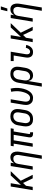

<svg xmlns="http://www.w3.org/2000/svg" viewBox="1746 -2540 1009 4540"><g transform="rotate(-90 2250.0 -269.5)"><path d="M303 0 194 -228 128 -159 102 0H24L110 -520H188L148 -278L372 -520H473L247 -283L387 0Z M765 215 852 -312Q855 -329 856.5 -346Q858 -363 855.5 -379.5Q853 -396 846.5 -411Q840 -426 829 -437Q818 -448 802.5 -453Q787 -458 770 -458Q747 -458 723.5 -449.5Q700 -441 682.5 -423.5Q665 -406 655.5 -383Q646 -360 643 -337L587 0H508L594 -520H673L659 -438Q670 -458 684.5 -475Q699 -492 718 -504.5Q737 -517 758.5 -522.5Q780 -528 801 -528Q827 -528 851.5 -520Q876 -512 893.5 -494.5Q911 -477 920.5 -454Q930 -431 934 -405.5Q938 -380 936 -353.5Q934 -327 930 -301L844 215Z M1393 8H1361Q1341 8 1322 3Q1303 -2 1290 -15Q1277 -28 1273.5 -47.5Q1270 -67 1273 -87L1333 -450H1203L1129 0H1050L1124 -450H1061L1073 -520H1487L1475 -450H1412L1352 -87Q1351 -82 1352 -77Q1353 -72 1355.5 -68.5Q1358 -65 1363 -63.5Q1368 -62 1373 -62H1393Z M1703 8Q1674 8 1646.5 2Q1619 -4 1596.5 -19Q1574 -34 1559 -56.5Q1544 -79 1537.5 -106Q1531 -133 1531 -161.5Q1531 -190 1536 -219L1556 -339Q1560 -364 1568 -389Q1576 -414 1591 -436.5Q1606 -459 1626 -477.5Q1646 -496 1670 -507.5Q1694 -519 1719.5 -523.5Q1745 -528 1770 -528Q1799 -528 1826.5 -522Q1854 -516 1876.5 -501Q1899 -486 1914.5 -463.5Q1930 -441 1936.5 -414Q1943 -387 1942.5 -358.5Q1942 -330 1938 -301L1918 -181Q1914 -156 1905.5 -131Q1897 -106 1882.5 -83.5Q1868 -61 1848 -42.5Q1828 -24 1804 -12.5Q1780 -1 1754 3.5Q1728 8 1703 8ZM1704 -62Q1720 -62 1737 -65.5Q1754 -69 1769.5 -77.5Q1785 -86 1797.5 -99Q1810 -112 1819 -127.5Q1828 -143 1833 -159.5Q1838 -176 1840 -192L1860 -312Q1863 -330 1864 -347.5Q1865 -365 1862.5 -381.5Q1860 -398 1852.5 -413Q1845 -428 1832.5 -438.5Q1820 -449 1804 -453.5Q1788 -458 1770 -458Q1754 -458 1736.5 -454.5Q1719 -451 1704 -442.5Q1689 -434 1676 -421Q1663 -408 1654 -392.5Q1645 -377 1640.5 -360.5Q1636 -344 1633 -328L1613 -208Q1610 -190 1609 -172.5Q1608 -155 1611 -138.5Q1614 -122 1621.5 -107Q1629 -92 1641 -81.5Q1653 -71 1669.5 -66.5Q1686 -62 1704 -62Z M2207 8Q2178 8 2150.5 2Q2123 -4 2102 -19.5Q2081 -35 2066 -57.5Q2051 -80 2044.5 -106.5Q2038 -133 2038.5 -162Q2039 -191 2044 -219L2094 -520H2173L2121 -208Q2118 -191 2117 -173.5Q2116 -156 2118.5 -139.5Q2121 -123 2127.5 -108Q2134 -93 2146 -82.5Q2158 -72 2174 -67Q2190 -62 2208 -62Q2225 -62 2242 -69Q2259 -76 2272.5 -89Q2286 -102 2296.5 -117.5Q2307 -133 2315 -149Q2323 -165 2329.5 -182Q2336 -199 2340.5 -216Q2345 -233 2349.5 -250Q2354 -267 2357 -284Q2366 -341 2364 -398Q2362 -455 2350 -508L2425 -523Q2440 -464 2442 -400.5Q2444 -337 2433 -273Q2428 -242 2419.5 -211Q2411 -180 2398.5 -150Q2386 -120 2368 -91.5Q2350 -63 2326 -40Q2302 -17 2270 -4.5Q2238 8 2207 8Z M2551 215H2472L2564 -339Q2568 -364 2576 -388.5Q2584 -413 2598 -435.5Q2612 -458 2632 -476.5Q2652 -495 2675.5 -507Q2699 -519 2724 -523.5Q2749 -528 2773 -528Q2802 -528 2829.5 -522Q2857 -516 2879 -500.5Q2901 -485 2916 -462.5Q2931 -440 2937.5 -413.5Q2944 -387 2943 -358Q2942 -329 2938 -301L2918 -181Q2914 -158 2907.5 -135.5Q2901 -113 2890 -91.5Q2879 -70 2864 -51Q2849 -32 2828.5 -18Q2808 -4 2785 2Q2762 8 2739 8Q2713 8 2689 0.5Q2665 -7 2647 -23Q2629 -39 2619 -61.5Q2609 -84 2605 -109ZM2708 -62Q2724 -62 2740.5 -65.5Q2757 -69 2772 -78Q2787 -87 2799 -100Q2811 -113 2820 -128.5Q2829 -144 2833.5 -160Q2838 -176 2840 -192L2860 -312Q2863 -329 2864.5 -346.5Q2866 -364 2863 -380.5Q2860 -397 2853 -412Q2846 -427 2834.5 -437.5Q2823 -448 2807 -453Q2791 -458 2774 -458Q2758 -458 2741 -454.5Q2724 -451 2709 -442Q2694 -433 2682 -420Q2670 -407 2661.5 -391.5Q2653 -376 2648.5 -360Q2644 -344 2641 -328L2623 -217Q2620 -199 2618.5 -181Q2617 -163 2619 -146Q2621 -129 2627.5 -113Q2634 -97 2645.5 -85Q2657 -73 2673.5 -67.5Q2690 -62 2708 -62Z M3290 8Q3267 8 3245.5 3Q3224 -2 3206.5 -14.5Q3189 -27 3178 -45.5Q3167 -64 3162 -85.5Q3157 -107 3158 -130Q3159 -153 3163 -175L3208 -450H3076L3077 -520H3298L3239 -164Q3236 -146 3236.5 -128Q3237 -110 3244 -94.5Q3251 -79 3266 -70.5Q3281 -62 3299 -62Q3317 -62 3333.5 -71.5Q3350 -81 3361.5 -96Q3373 -111 3379.5 -128.5Q3386 -146 3390 -163L3459 -154Q3455 -134 3447.5 -114Q3440 -94 3429.5 -75.5Q3419 -57 3404 -40.5Q3389 -24 3370.5 -13Q3352 -2 3331.5 3Q3311 8 3290 8Z M3803 0 3694 -228 3628 -159 3602 0H3524L3610 -520H3688L3648 -278L3872 -520H3973L3747 -283L3887 0Z M4265 215 4352 -312Q4355 -329 4356.5 -346Q4358 -363 4355.5 -379.5Q4353 -396 4346.5 -411Q4340 -426 4329 -437Q4318 -448 4302.5 -453Q4287 -458 4270 -458Q4247 -458 4223.5 -449.5Q4200 -441 4182.5 -423.5Q4165 -406 4155.5 -383Q4146 -360 4143 -337L4087 0H4008L4094 -520H4173L4159 -438Q4170 -458 4184.5 -475Q4199 -492 4218 -504.5Q4237 -517 4258.5 -522.5Q4280 -528 4301 -528Q4327 -528 4351.5 -520Q4376 -512 4393.5 -494.5Q4411 -477 4420.5 -454Q4430 -431 4434 -405.5Q4438 -380 4436 -353.5Q4434 -327 4430 -301L4344 215ZM4255 -600 4292 -754H4370L4319 -600Z"/></g></svg>

Font: Iosevka
Style: Italic
Weight: 400
Italic angle: -9°
Monospace: yes
Designer: Belleve Invis
Foundry: Belleve Invis
Version: Version 32.5.0; ttfautohint (v1.8.4)